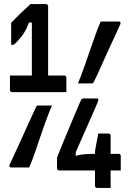

<svg xmlns="http://www.w3.org/2000/svg" viewBox="-20 -816 640 946"><path d="M364 -405Q370 -419 379 -442.5Q388 -466 398.5 -496Q409 -526 420 -558Q431 -590 441.5 -620Q452 -650 461 -673.5Q470 -697 476 -710Q480 -710 492.5 -710Q505 -710 520.5 -710Q536 -710 548.5 -710Q561 -710 565 -710Q571 -710 573 -706.5Q575 -703 573 -697Q567 -684 557 -662Q547 -640 534 -612Q521 -584 507.5 -554.5Q494 -525 481.5 -497Q469 -469 459 -447Q449 -425 442 -412Q440 -408 438 -406.5Q436 -405 432 -405Q428 -405 413 -405Q398 -405 384 -405Q370 -405 364 -405ZM236 -296Q230 -283 220.5 -259Q211 -235 200.5 -205Q190 -175 179 -143Q168 -111 158 -81Q148 -51 139 -27.5Q130 -4 124 9Q120 9 108 9Q96 9 81 9Q66 9 53.5 9Q41 9 35 9Q29 9 27 5.5Q25 2 27 -4Q33 -16 43 -38Q53 -60 66 -88Q79 -116 92.5 -146Q106 -176 118.5 -204Q131 -232 141.5 -254Q152 -276 158 -289Q160 -294 162 -295Q164 -296 168 -296Q174 -296 187.5 -296Q201 -296 215.5 -296Q230 -296 236 -296ZM29 -444H296Q301 -444 304 -441Q307 -438 307 -433Q307 -429 307 -419.5Q307 -410 307 -398Q307 -386 307 -376Q307 -366 307 -362H40Q35 -362 32 -365Q29 -368 29 -373Q29 -380 29 -387Q29 -394 29 -403Q29 -412 29 -423Q29 -434 29 -444ZM217 -396H132L137 -412Q137 -418 137 -423.5Q137 -429 137 -434Q137 -439 137 -442Q137 -444 137 -468Q137 -492 137 -528Q137 -564 137 -603.5Q137 -643 137 -678.5Q137 -714 137 -735L156 -705H106L132 -731Q124 -706 115 -685.5Q106 -665 95 -648.5Q84 -632 68 -615Q55 -601 50 -597.5Q45 -594 41 -594Q38 -594 36.5 -595.5Q35 -597 35 -601V-704Q45 -714 57.5 -726.5Q70 -739 81 -750Q95 -762 107 -774Q119 -786 130 -796Q136 -796 146.5 -796Q157 -796 169.5 -796Q182 -796 191.5 -796Q201 -796 206 -796Q211 -796 214 -793Q217 -790 217 -785Q217 -783 217 -754.5Q217 -726 217 -682.5Q217 -639 217 -591Q217 -543 217 -499.5Q217 -456 217 -427.5Q217 -399 217 -396ZM525 110Q521 110 512 110Q503 110 492 110Q481 110 472 110Q463 110 459 110Q454 110 451 107Q448 104 448 99V-69Q448 -71 450 -83Q452 -95 455 -110Q458 -125 460.5 -138.5Q463 -152 464 -158H514Q520 -158 522.5 -155Q525 -152 525 -147V59Q525 66 525 84Q525 102 525 110ZM575 24H272Q267 24 264 21Q261 18 261 13V-39Q261 -40 269 -60Q277 -80 290 -111.5Q303 -143 317.5 -178Q332 -213 345.5 -245Q359 -277 368.5 -299Q378 -321 379 -323Q382 -328 385.5 -329.5Q389 -331 393 -331Q397 -331 407 -331Q417 -331 429 -331Q441 -331 450.5 -331Q460 -331 464 -331V-319Q463 -316 454 -295Q445 -274 431.5 -243.5Q418 -213 403 -179Q388 -145 374 -113.5Q360 -82 350.5 -60Q341 -38 339 -33L353 -84V-28L337 -43Q353 -49 368.5 -52Q384 -55 402.5 -56.5Q421 -58 445 -58H564Q569 -58 572 -55Q575 -52 575 -47Q575 -43 575 -33.5Q575 -24 575 -12Q575 0 575 10Q575 20 575 24Z"/></svg>

Font: Recursive Monospace Medium
Style: Regular
Weight: 500
Version: Version 1.047